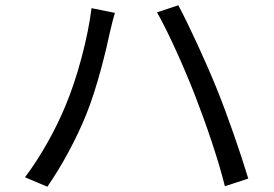

<svg xmlns="http://www.w3.org/2000/svg" viewBox="-20 -719 1040 730"><path d="M229 -317C195 -234 138 -128 75 -45L160 -9C216 -90 271 -192 308 -284C350 -387 385 -535 398 -597C403 -618 410 -648 417 -670L328 -688C314 -573 273 -421 229 -317ZM722 -355C763 -249 810 -113 835 -11L924 -40C897 -130 844 -284 804 -382C761 -488 697 -626 658 -699L577 -672C620 -597 682 -458 722 -355Z"/></svg>

Font: Noto Sans CJK JP
Style: Regular
Weight: 400
Designer: Ryoko NISHIZUKA 西塚涼子 (kana, bopomofo & ideographs); Paul D. Hunt (Latin, Greek & Cyrillic); Sandoll Communications 산돌커뮤니
Foundry: Adobe
Version: Version 2.004;hotconv 1.0.118;makeotfexe 2.5.65603